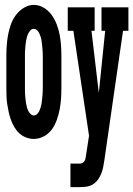

<svg xmlns="http://www.w3.org/2000/svg" viewBox="-20 -560 545 785"><path d="M118 8Q102 8 86.5 2Q71 -4 59 -15Q47 -26 38.5 -40.5Q30 -55 24.5 -70.5Q19 -86 15.5 -102Q12 -118 9.5 -134.5Q7 -151 6.5 -167.5Q6 -184 6 -200V-330Q6 -352 7.5 -374Q9 -396 13 -417.5Q17 -439 24.5 -460Q32 -481 45 -498.5Q58 -516 77.5 -528Q97 -540 118 -540Q140 -540 159.5 -528Q179 -516 191.5 -498.5Q204 -481 212 -460Q220 -439 224 -417.5Q228 -396 229.5 -374Q231 -352 231 -330V-200Q231 -178 229.5 -156Q228 -134 224 -113Q220 -92 212.5 -70.5Q205 -49 192.5 -31.5Q180 -14 160 -3Q140 8 118 8ZM118 -88Q126 -88 132 -94Q138 -100 141 -107Q144 -114 146.5 -122Q149 -130 150 -137.5Q151 -145 152 -153Q153 -161 153.5 -168.5Q154 -176 154.5 -184Q155 -192 155 -200V-330Q155 -338 154.5 -346Q154 -354 153.5 -361.5Q153 -369 152 -377Q151 -385 150 -393Q149 -401 146.5 -408.5Q144 -416 141 -423Q138 -430 132 -436Q126 -442 118 -442Q110 -442 104.5 -436Q99 -430 95.5 -423Q92 -416 90 -408Q88 -400 86.5 -392.5Q85 -385 84.5 -377Q84 -369 83 -361.5Q82 -354 82 -346Q82 -338 82 -330V-200Q82 -192 82 -184Q82 -176 83 -168.5Q84 -161 84.5 -153Q85 -145 86.5 -137.5Q88 -130 90 -122Q92 -114 95.5 -107Q99 -100 105 -94Q111 -88 118 -88ZM268 205V109H306Q312 109 317.5 106Q323 103 326 97.5Q329 92 330 85.5Q331 79 332 73Q332 73 332 73Q332 73 332 73L344 -5L280 -434H257V-530H367V-434H354L384 -180L410 -434H395V-530H505V-434H483L407 93Q405 104 403.5 114Q402 124 399 135Q396 146 391.5 155.5Q387 165 381 174Q374 183 366 189.5Q358 196 348 199.5Q338 203 327.5 204Q317 205 306 205Z"/></svg>

Font: Iosevka Slab
Style: Bold
Weight: 700
Monospace: yes
Designer: Belleve Invis
Foundry: Belleve Invis
Version: Version 11.1.1; ttfautohint (v1.8.3)